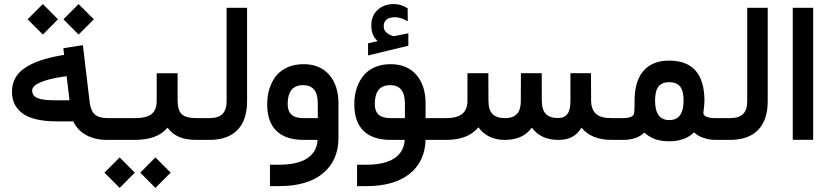

<svg xmlns="http://www.w3.org/2000/svg" viewBox="-20 -690 4091 947"><path d="M293 -594.7 367.7 -669.9 442.9 -594.7 367.7 -519.5ZM116.2 -594.7 191.4 -669.9 266.1 -594.7 191.4 -519.5ZM529.8 0H507.3Q449.2 0 406 -23.2Q362.8 -46.4 341.3 -91.3H260.3Q200.7 -91.3 157 -102.1Q113.3 -112.8 87.9 -133.1Q62.5 -153.3 50.8 -179.2Q39.1 -205.1 39.1 -237.8Q39.1 -309.6 98.6 -352.1Q158.2 -394.5 273.9 -415.5L296.4 -419.4L293.5 -442.9L292.5 -452.1L301.8 -453.6L378.9 -465.8L388.7 -467.3L390.1 -457L423.3 -177.7Q430.7 -137.2 451.2 -122.3Q471.7 -107.4 512.7 -107.4H529.8Q542 -107.4 542 -57.1V-51.8Q542 0 529.8 0ZM322.8 -195.3 308.6 -314 290 -311.5Q220.2 -301.3 179.4 -283.9Q138.7 -266.6 138.7 -244.1Q138.7 -217.8 164.3 -206.5Q189.9 -195.3 252.9 -195.3Z M671.9 161.6 746.6 86.4 821.8 161.6 746.6 236.8ZM495.1 161.6 570.3 86.4 645 161.6 570.3 236.8ZM958 0H947.8Q897.5 0 863.3 -14.6Q829.1 -29.3 806.6 -60.1Q779.8 -29.3 740 -14.6Q700.2 0 642.6 0H524.9Q512.7 0 512.7 -51.8V-57.1Q512.7 -107.4 524.9 -107.4H645Q703.6 -107.4 728.3 -127.9Q752.9 -148.4 752.9 -192.9V-318.8V-328.6H762.7H846.2H856V-318.8V-192.9Q856 -147.5 876 -127.4Q896 -107.4 947.3 -107.4H958Q970.2 -107.4 970.2 -57.1V-51.8Q970.2 0 958 0Z M953.1 -107.4H1012.7Q1056.6 -107.4 1077.1 -127.7Q1097.7 -147.9 1097.7 -190.9V-641.6V-651.4H1107.4H1189H1198.7V-641.6V-191.4Q1198.7 -98.1 1151.4 -49.1Q1104 0 1012.2 0H953.1Q940.9 0 940.9 -51.8V-57.1Q940.9 -107.4 953.1 -107.4Z M1649.4 -179.7V-9.8Q1649.4 101.1 1573.2 164.6Q1497.1 228 1357.4 228H1321.3H1311.5V218.3V132.3V122.6H1321.3H1354.5Q1446.8 122.6 1494.9 91.1Q1543 59.6 1546.4 0H1477.5Q1389.2 0 1343.5 -44.4Q1297.9 -88.9 1297.9 -175.3Q1297.9 -217.8 1309.3 -253.7Q1320.8 -289.6 1342.5 -316.4Q1364.3 -343.3 1398.9 -358.4Q1433.6 -373.5 1477.1 -373.5Q1558.1 -373.5 1603.8 -321Q1649.4 -268.6 1649.4 -179.7ZM1398.9 -177.2Q1398.9 -141.6 1417.7 -124.5Q1436.5 -107.4 1477.1 -107.4H1547.4V-180.2Q1547.4 -270 1475.1 -270Q1398.9 -270 1398.9 -177.2Z M1991.2 -585Q1958 -605 1928.7 -605Q1872.6 -605 1872.6 -559.6Q1872.6 -551.8 1875 -545.4Q1877.4 -539.1 1882.3 -533.4Q1887.2 -527.8 1895 -522.7Q1902.8 -517.6 1914.1 -513.7Q1916 -513.2 1917.2 -512.7Q1918.5 -512.2 1919.9 -512Q1921.4 -511.7 1922.9 -511.7Q1923.8 -511.7 1924.3 -511.7Q1924.8 -511.7 1926.3 -512.2Q1939 -514.6 1962.4 -519.5Q1985.8 -524.4 1994.1 -525.9V-464.4L1795.4 -416.5V-476.6Q1819.3 -481.9 1842.8 -487.3Q1826.2 -502.4 1818.8 -521Q1811.5 -539.6 1811.5 -565.9Q1811.5 -612.8 1842.8 -641.4Q1874 -669.9 1921.9 -669.9Q1934.1 -669.9 1946 -667.5Q1958 -665 1969 -660.4Q1980 -655.8 1990.7 -648.9ZM2138.2 0H2079.1Q2075.7 107.4 1999.8 167.7Q1923.8 228 1787.1 228H1751H1741.2V218.3V132.3V122.6H1751H1784.2Q1876.5 122.6 1924.6 91.1Q1972.7 59.6 1976.1 0H1907.2Q1818.8 0 1773.2 -44.4Q1727.5 -88.9 1727.5 -175.3Q1727.5 -217.8 1739 -253.7Q1750.5 -289.6 1772.2 -316.4Q1793.9 -343.3 1828.6 -358.4Q1863.3 -373.5 1906.7 -373.5Q1987.8 -373.5 2033.4 -321Q2079.1 -268.6 2079.1 -179.7V-107.4H2138.2Q2150.4 -107.4 2150.4 -57.1V-51.8Q2150.4 0 2138.2 0ZM1828.6 -177.2Q1828.6 -141.6 1847.4 -124.5Q1866.2 -107.4 1906.7 -107.4H1977.1V-180.2Q1977.1 -270 1904.8 -270Q1828.6 -270 1828.6 -177.2Z M3008.3 0H2998.5Q2947.3 0 2909.9 -15.1Q2872.6 -30.3 2848.1 -60.1Q2828.6 -28.8 2801.5 -14.4Q2774.4 0 2733.9 0Q2647.5 0 2603 -60.5Q2560.5 0 2468.8 0Q2385.7 0 2339.4 -62Q2289.6 0 2179.2 0H2133.3Q2121.1 0 2121.1 -51.8V-57.1Q2121.1 -107.4 2133.3 -107.4H2179.7Q2233.9 -107.4 2259.8 -128.4Q2285.6 -149.4 2285.6 -192.4V-319.3V-329.1H2295.4H2378.9H2388.7V-319.3L2389.2 -191.4Q2389.6 -147.9 2409.2 -127.7Q2428.7 -107.4 2470.7 -107.4Q2510.3 -107.4 2529.5 -127.9Q2548.8 -148.4 2548.8 -191.9L2549.3 -319.3V-329.1H2559.1H2642.1H2651.9V-319.3L2652.3 -192.9Q2652.8 -148.4 2672.1 -128.2Q2691.4 -107.9 2732.4 -107.9Q2763.7 -107.9 2778.6 -127.7Q2793.5 -147.5 2793.5 -191.9V-319.3V-329.1H2803.2H2885.3H2895V-319.3L2895.5 -193.4Q2896 -149.4 2919.9 -128.4Q2943.8 -107.4 2994.6 -107.4H3008.3Q3020.5 -107.4 3020.5 -57.1V-51.8Q3020.5 0 3008.3 0Z M3525.9 0H3510.3Q3479.5 0 3450.9 -9.5Q3422.4 -19 3403.3 -37.1Q3358.9 6.8 3280.3 6.8Q3239.7 6.8 3210.9 -3.7Q3182.1 -14.2 3158.2 -36.1Q3121.6 0 3052.7 0H3002.9Q2990.7 0 2990.7 -51.8V-57.1Q2990.7 -107.4 3002.9 -107.4H3051.8Q3073.2 -107.4 3085.4 -111.1Q3097.7 -114.7 3102.5 -120.8Q3107.4 -127 3108.4 -137.2Q3109.9 -149.9 3109.9 -192.9Q3109.9 -290.5 3154.1 -340.8Q3198.2 -391.1 3280.3 -391.1Q3454.6 -391.1 3454.6 -191.9Q3454.6 -182.1 3453.1 -168.5Q3451.7 -154.8 3450.4 -144.5Q3449.2 -134.3 3449.2 -132.3Q3449.2 -121.1 3464.1 -114.3Q3479 -107.4 3509.3 -107.4H3525.9Q3538.1 -107.4 3538.1 -57.1V-51.8Q3538.1 0 3525.9 0ZM3351.6 -193.8Q3351.6 -241.7 3334.5 -263.2Q3317.4 -284.7 3280.8 -284.7Q3245.1 -284.7 3228 -263.2Q3210.9 -241.7 3210.9 -193.8Q3210.9 -97.7 3281.2 -97.7Q3351.6 -97.7 3351.6 -193.8Z M3521 -107.4H3580.6Q3624.5 -107.4 3645 -127.7Q3665.5 -147.9 3665.5 -190.9V-641.6V-651.4H3675.3H3756.8H3766.6V-641.6V-191.4Q3766.6 -98.1 3719.2 -49.1Q3671.9 0 3580.1 0H3521Q3508.8 0 3508.8 -51.8V-57.1Q3508.8 -107.4 3521 -107.4Z M3899.9 -651.4H3981H3990.7V-641.6V-10.3V-0.5H3981H3899.9H3890.1V-10.3V-641.6V-651.4Z"/></svg>

Font: Shabnam Medium FD
Style: Medium-FD
Weight: 500
Foundry: DejaVu fonts team - Redesigned by Saber Rastikerdar - Based on Vazir font
Version: Version 5.0.0